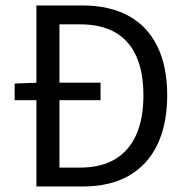

<svg xmlns="http://www.w3.org/2000/svg" viewBox="-20 -676 678 696"><path d="M33.1 -312.7V-373L114 -376.3H344.5V-312.7ZM112 0V-656.3H276.6Q377.4 -656.3 446.2 -618.4Q515.1 -580.5 550.6 -507.7Q586.1 -434.9 586.1 -330.8Q586.1 -226.6 550.9 -152.6Q515.7 -78.5 447.5 -39.2Q379.2 0 280.3 0ZM195.5 -68.5H270.1Q347 -68.5 398.1 -99.6Q449.2 -130.7 474.6 -189.1Q499.9 -247.5 499.9 -330.8Q499.9 -413.5 474.6 -471.1Q449.2 -528.6 398.1 -558.2Q347 -587.8 270.1 -587.8H195.5Z"/></svg>

Font: Source Sans 3 Variable
Style: Regular
Weight: 200
Designer: Paul D. Hunt
Foundry: Adobe Systems Incorporated
Version: Version 3.026